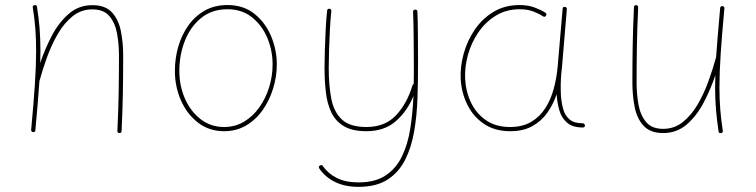

<svg xmlns="http://www.w3.org/2000/svg" viewBox="-20 -517 2983 758"><path d="M103 -4.9Q112.8 -109.4 117.7 -183.8Q122.6 -258.3 122.6 -315.9Q122.6 -364.3 119.4 -405Q116.2 -445.8 109.4 -487.3Q107.9 -494.6 115.7 -496.6Q125 -498.5 126 -490.2Q132.8 -448.2 136.2 -406.5Q139.6 -364.7 139.6 -315.9Q139.6 -293 138.7 -268.1Q157.2 -323.7 184.8 -376.2Q212.4 -428.7 251.7 -462.6Q291 -496.6 344.7 -496.6Q396 -496.6 422.1 -468Q448.2 -439.5 457.3 -393.8Q466.3 -348.1 466.3 -297.4Q466.3 -223.1 465.1 -152.1Q463.9 -81.1 460 0.5Q460 8.3 451.7 8.3Q443.4 8.3 443.4 -0.5Q447.3 -82 448.5 -152.6Q449.7 -223.1 449.7 -297.4Q449.7 -342.8 442.1 -384.5Q434.6 -426.3 412.1 -453.1Q389.6 -480 344.7 -480Q300.8 -480 267.3 -453.4Q233.9 -426.8 209 -384.3Q184.1 -341.8 166.3 -292.7Q148.4 -243.7 136.2 -198.7L135.7 -197.3Q132.8 -156.2 128.9 -108.2Q125 -60.1 119.6 -2.9Q118.7 5.4 110.4 4.4Q102.5 3.4 103 -4.9Z M877.9 -497.1Q941.4 -497.1 984.6 -462.4Q1027.8 -427.7 1050.3 -374Q1072.8 -320.3 1072.8 -262.7Q1072.8 -214.4 1058.3 -167.5Q1043.9 -120.6 1017.1 -82.5Q990.2 -44.4 951.7 -21.7Q913.1 1 864.7 1Q805.7 1 762 -32.7Q718.3 -66.4 694.3 -120.8Q670.4 -175.3 670.4 -237.3Q670.4 -285.6 683.6 -332Q696.8 -378.4 722.9 -415.5Q749 -452.6 787.8 -474.9Q826.7 -497.1 877.9 -497.1ZM877.9 -480.5Q816.4 -480.5 773.9 -445.8Q731.4 -411.1 709.7 -355.5Q688 -299.8 688 -237.3Q688 -178.2 710.2 -127.7Q732.4 -77.1 772.2 -46.4Q812 -15.6 864.7 -15.6Q908.2 -15.6 943.4 -36.6Q978.5 -57.6 1003.7 -93Q1028.8 -128.4 1042.5 -172.4Q1056.2 -216.3 1056.2 -262.7Q1056.2 -317.9 1035.2 -367.7Q1014.2 -417.5 974.4 -449Q934.6 -480.5 877.9 -480.5Z M1280.8 -482.4Q1289.1 -481.4 1288.1 -473.1Q1284.7 -442.9 1282.5 -401.9Q1280.3 -360.8 1279.1 -320.1Q1277.8 -279.3 1277.8 -248.5Q1277.8 -180.7 1287.8 -127.9Q1297.9 -75.2 1329.6 -45.4Q1361.3 -15.6 1426.3 -15.6Q1500.5 -15.6 1543.9 -62.3Q1587.4 -108.9 1608.4 -180.2Q1609.9 -184.1 1613.3 -185.5Q1613.8 -205.6 1613.8 -226.1Q1613.8 -246.6 1613.8 -266.6Q1613.8 -321.8 1613 -377.9Q1612.3 -434.1 1610.8 -470.2Q1610.8 -479 1619.1 -479Q1627.9 -479 1627.9 -470.7Q1629.4 -434.1 1629.9 -377.9Q1630.4 -321.8 1630.4 -266.6Q1630.4 -199.7 1628.2 -130.6Q1626 -61.5 1615.2 1.2Q1604.5 64 1579.6 113.5Q1554.7 163.1 1510.3 191.9Q1465.8 220.7 1395 220.7Q1341.8 220.7 1302.7 201.4Q1263.7 182.1 1240.7 148.4Q1235.8 141.1 1242.7 136.7Q1250.5 131.8 1254.9 138.7Q1275.4 168.5 1310.1 185.8Q1344.7 203.1 1395 203.1Q1460.9 203.1 1502.2 175.8Q1543.5 148.4 1566.7 100.8Q1589.8 53.2 1599.6 -8.3Q1609.4 -69.8 1612.3 -138.2Q1587.9 -78.1 1542.7 -38.6Q1497.6 1 1426.3 1Q1370.6 1 1337.4 -19Q1304.2 -39.1 1287.8 -73.7Q1271.5 -108.4 1266.4 -153.6Q1261.2 -198.7 1261.2 -248.5Q1261.2 -279.8 1262.5 -320.8Q1263.7 -361.8 1265.9 -403.1Q1268.1 -444.3 1271.5 -475.1Q1272.5 -483.4 1280.8 -482.4Z M1993.7 -15.6Q2043 -15.6 2077.1 -35.9Q2111.3 -56.2 2133.1 -90.3Q2154.8 -124.5 2166.3 -167.2Q2177.7 -210 2181.6 -254.4L2201.2 -482.4Q2202.1 -490.7 2210 -489.7Q2218.8 -488.8 2217.8 -480.5L2198.7 -252.4Q2197.8 -238.8 2195.8 -225.6Q2195.8 -225.6 2195.8 -225.1Q2192.4 -183.6 2194.3 -143.1Q2196.3 -112.3 2203.4 -86.7Q2210.4 -61 2228.3 -45.7Q2246.1 -30.3 2279.8 -30.3Q2288.1 -30.3 2289.1 -22Q2290 -13.7 2280.8 -13.7Q2239.7 -13.7 2218 -33.2Q2196.3 -52.7 2188 -82.5Q2179.7 -112.3 2177.7 -143.1V-145Q2164.1 -105 2140.6 -71.8Q2117.2 -38.6 2081.3 -18.8Q2045.4 1 1994.6 1Q1933.6 1 1890.9 -27.8Q1848.1 -56.6 1825 -103.8Q1801.8 -150.9 1798.8 -204.6Q1796.4 -252.9 1810.3 -304.2Q1824.2 -355.5 1853.8 -399.2Q1883.3 -442.9 1928 -470Q1972.7 -497.1 2031.2 -497.1Q2064.9 -497.1 2090.8 -487.3Q2116.7 -477.5 2132.3 -467.3Q2140.1 -462.4 2135.7 -455.1Q2131.3 -447.8 2123.5 -452.6Q2109.4 -462.4 2086.2 -471.4Q2063 -480.5 2032.2 -480.5Q1978.5 -480.5 1937.3 -455.1Q1896 -429.7 1868.2 -388.7Q1840.3 -347.7 1827.1 -299.3Q1814 -251 1816.4 -204.6Q1819.3 -153.8 1840.3 -110.6Q1861.3 -67.4 1899.9 -41.5Q1938.5 -15.6 1993.7 -15.6Z M2839.8 -483.4Q2830.1 -378.9 2825.2 -304.7Q2820.3 -230.5 2820.3 -172.4Q2820.3 -124 2823.7 -83.3Q2827.1 -42.5 2833.5 -1Q2835 6.3 2827.1 8.3Q2817.9 10.3 2816.9 2Q2810.5 -40 2806.9 -81.8Q2803.2 -123.5 2803.2 -172.4Q2803.2 -195.3 2804.2 -220.2Q2785.6 -164.6 2758.1 -112.1Q2730.5 -59.6 2691.2 -25.6Q2651.9 8.3 2598.1 8.3Q2547.4 8.3 2521 -20.3Q2494.6 -48.8 2485.6 -94.5Q2476.6 -140.1 2476.6 -190.9Q2476.6 -265.1 2477.8 -336.4Q2479 -407.7 2482.9 -488.8Q2482.9 -496.6 2491.2 -496.6Q2499.5 -496.6 2499.5 -487.8Q2495.6 -406.7 2494.4 -335.9Q2493.2 -265.1 2493.2 -190.9Q2493.2 -146 2500.7 -104Q2508.3 -62 2530.8 -35.2Q2553.2 -8.3 2598.1 -8.3Q2642.1 -8.3 2675.5 -34.9Q2709 -61.5 2733.9 -104Q2758.8 -146.5 2776.6 -195.6Q2794.4 -244.6 2806.6 -289.6L2807.1 -291Q2810.1 -332 2814 -380.1Q2817.9 -428.2 2823.2 -485.4Q2824.2 -493.7 2832.5 -492.7Q2840.3 -491.7 2839.8 -483.4Z"/></svg>

Font: Mikhak Thin
Style: Regular
Weight: 100
Designer: Amin Abedi
Version: Version 3.3